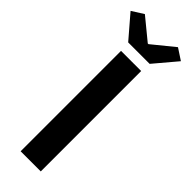

<svg xmlns="http://www.w3.org/2000/svg" viewBox="-336 -982 1001 1001"><g transform="rotate(45 164.5 -482.0)"><path d="M90.8 0V-740.2H239.3V0ZM85.9 -797.9 -21.5 -922.9 43 -963.9 162.1 -866.2H167L287.1 -963.9L349.6 -922.9L244.1 -797.9Z"/></g></svg>

Font: Gen Shin Gothic Bold
Style: Bold
Weight: 700
Designer: [Source Han Sans]
Ryoko NISHIZUKA  (kana & ideographs); Paul D. Hunt (Latin, Greek & Cyrillic); Wenlong ZHANG  (bopomofo
Version: Version 1.002.20150607